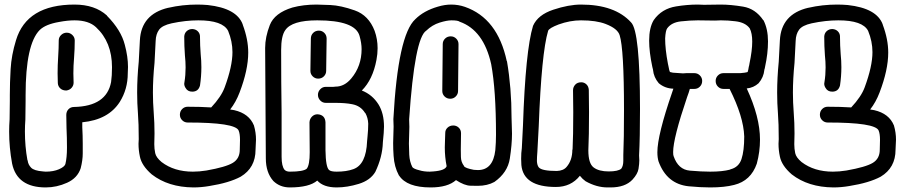

<svg xmlns="http://www.w3.org/2000/svg" viewBox="-20 -820 3960 840"><path d="M270 -424Q254 -424 244 -433Q234 -442 233 -456Q232 -477 232 -499Q232 -535 234.5 -572Q237 -609 237 -643Q237 -657 247.5 -667Q258 -677 272 -677Q286 -677 296.5 -667Q307 -657 307 -643Q307 -606 304 -567Q301 -532 301 -499L302 -458Q302 -446 293.5 -436Q285 -426 270 -424ZM180 0Q55 0 33 -104Q20 -175 20 -244Q20 -271 22 -298Q23 -330 23 -379V-405Q23 -457 26.5 -518Q30 -579 50 -644Q97 -800 306 -800Q395 -800 448 -752V-751Q510 -688 526 -624Q540 -572 540 -527L539 -499Q539 -430 504 -374Q454 -296 340 -285V-263Q342 -227 342 -191Q342 -179 342 -149Q342 -119 333 -84Q319 -41 273.5 -20.5Q228 0 180 0ZM180 -69Q214 -69 238 -79.5Q262 -90 266 -102Q273 -130 273 -174Q273 -218 271 -260L270 -317Q270 -332 279.5 -342Q289 -352 304 -352Q446 -355 466 -461Q470 -488 470 -526Q470 -636 400 -701Q368 -731 306 -731Q276 -731 239 -724Q180 -714 154 -689Q92 -627 92 -404V-379Q92 -328 91 -297Q89 -270 89 -245Q89 -180 100 -119Q101 -119 101 -118Q103 -100 116 -86.5Q129 -73 168 -70Z M821 -419Q801 -419 792 -435Q786 -444 786 -454L787 -461Q792 -491 792 -525Q792 -550 789 -578Q786 -618 786 -660Q787 -675 797 -684Q807 -693 822 -693Q837 -692 846 -682.5Q855 -673 855 -660V-657Q855 -622 858 -583Q861 -554 861 -526Q861 -486 855 -446Q848 -419 821 -419ZM826 0Q716 -1 644 -57Q600 -95 592 -135Q586 -163 586 -191L587 -211Q587 -280 583.5 -324Q580 -368 580 -415Q580 -479 587 -550L592 -644Q598 -758 716 -786H717Q778 -800 842 -800Q865 -800 889 -798Q1016 -784 1042 -713V-712Q1066 -648 1066 -590Q1066 -514 1028 -415Q1012 -373 987 -341L1005 -338Q1070 -323 1091 -271Q1100 -240 1100 -209L1098 -165Q1098 -86 1033 -47Q983 -20 895 -6Q860 0 826 0ZM824 -69Q852 -69 883 -74Q968 -89 998.5 -107.5Q1029 -126 1029 -165L1030 -208Q1030 -235 1024 -249Q1009 -284 801 -284Q787 -284 777 -294Q767 -304 767 -318Q767 -333 777 -343Q787 -353 801 -353Q859 -353 904 -350Q948 -397 963 -438Q997 -530 997 -592Q997 -639 978 -685Q954 -731 848 -731Q792 -731 731 -718Q690 -709 676 -690Q662 -671 661 -641L656 -545Q649 -475 649 -415Q649 -372 652.5 -327.5Q656 -283 656 -236L655 -189Q655 -169 659 -150Q663 -131 687 -111Q742 -69 824 -69Z M1453 0Q1395 0 1368 -30Q1333 0 1248 0Q1205 0 1176 -28Q1143 -65 1143 -127L1140 -610Q1140 -658 1160.5 -710.5Q1181 -763 1259 -787Q1307 -800 1365 -800Q1380 -800 1425.5 -798Q1471 -796 1532 -774.5Q1593 -753 1619 -685Q1632 -649 1632 -609Q1632 -584 1627 -558Q1611 -472 1563 -424Q1609 -406 1636 -363Q1660 -324 1660 -266Q1660 -244 1655 -197V-196Q1653 -133 1622 -68Q1600 -31 1549.5 -15.5Q1499 0 1453 0ZM1453 -69Q1496 -69 1526 -80Q1582 -100 1586 -202L1588 -224Q1591 -253 1591 -279Q1590 -305 1578 -326H1577Q1558 -357 1521 -364Q1492 -370 1445 -370H1405Q1391 -370 1381 -380.5Q1371 -391 1371 -405Q1371 -419 1381 -429.5Q1391 -440 1405 -440H1438L1448 -441Q1487 -441 1517 -477Q1562 -531 1562 -605Q1562 -631 1553 -663Q1534 -731 1368 -731Q1257 -731 1228 -688Q1210 -663 1210 -601Q1210 -460 1212 -326V-134Q1212 -93 1225 -77Q1233 -69 1248 -69Q1307 -69 1322 -82Q1335 -98 1335 -154L1334 -285Q1335 -300 1345 -310Q1355 -320 1369 -320Q1402 -318 1404 -285V-163Q1405 -88 1420 -76Q1428 -69 1453 -69ZM1372 -476Q1358 -476 1348 -486Q1338 -496 1338 -510Q1338 -551 1339 -583.5Q1340 -616 1340 -651Q1340 -666 1350 -676Q1360 -686 1375 -686Q1389 -686 1399 -676Q1409 -666 1409 -651Q1409 -614 1408 -582Q1407 -550 1407 -510Q1407 -496 1397 -486Q1387 -476 1372 -476Z M1950 -388Q1935 -388 1925 -398Q1915 -408 1915 -422L1917 -627Q1917 -641 1927 -651Q1937 -661 1952 -661Q1966 -661 1976 -651Q1986 -641 1986 -627L1984 -422Q1984 -408 1974 -398Q1964 -388 1950 -388ZM1864 0Q1760 0 1726 -52Q1725 -52 1725 -53Q1705 -90 1702 -138Q1700 -166 1700 -194L1702 -266L1701 -299Q1721 -667 1797 -736Q1834 -773 1896 -791Q1926 -800 1954 -800Q1985 -800 2014 -790Q2157 -740 2197 -553L2198 -552Q2218 -435 2218 -306V-305Q2218 -290 2219 -272Q2220 -254 2220 -235Q2220 -188 2210.5 -126.5Q2201 -65 2143 -24Q2112 -7 2070 -7Q2065 -7 2038.5 -7.5Q2012 -8 1975 -32Q1939 0 1864 0ZM1876 -70Q1928 -74 1934 -93Q1926 -133 1926 -175Q1926 -192 1927 -209Q1928 -226 1928 -239Q1928 -252 1938 -261.5Q1948 -271 1963 -271Q1977 -271 1987 -261.5Q1997 -252 1997 -237L1996 -166Q1996 -155 1996.5 -133Q1997 -111 2010 -94V-93Q2016 -84 2053 -77L2071 -76Q2137 -76 2147 -163Q2150 -197 2150 -230Q2150 -426 2129 -539Q2096 -688 1991 -725Q1984 -731 1955 -731Q1935 -731 1903 -721Q1871 -711 1845 -686Q1794 -654 1770 -298Q1771 -282 1771 -265L1769 -192Q1769 -172 1770.5 -142.5Q1772 -113 1784 -89Q1790 -81 1815 -75Q1834 -69 1860 -69Z M2522 -731Q2474 -731 2424 -713Q2382 -697 2378 -685Q2349 -588 2337 -268L2331 -156Q2329 -133 2329 -115Q2330 -97 2337 -88Q2350 -72 2416 -72Q2445 -73 2459 -90Q2484 -119 2484 -165L2485 -166Q2488 -224 2488 -330Q2488 -380 2487 -425Q2487 -439 2496.5 -449.5Q2506 -460 2523 -460Q2536 -460 2545.5 -451Q2555 -442 2556 -427Q2557 -380 2557 -330Q2557 -225 2554 -162Q2554 -105 2577 -87.5Q2600 -70 2643 -70Q2684 -70 2698 -82Q2707 -94 2707 -117V-142Q2710 -210 2710 -338Q2710 -606 2691 -666Q2682 -695 2630 -715Q2589 -731 2522 -731ZM2522 -800Q2670 -800 2741 -722Q2780 -683 2780 -342Q2780 -218 2776 -140L2777 -118Q2777 -104 2773.5 -81.5Q2770 -59 2747 -34Q2715 0 2651 0H2638Q2590 0 2542 -27Q2528 -37 2517 -51Q2478 -2 2412 -2Q2270 -2 2261 -98L2260 -125Q2260 -152 2263 -172L2268 -271Q2279 -599 2312 -707Q2333 -755 2400.5 -777.5Q2468 -800 2522 -800Z M3087 -69Q3141 -69 3174 -78Q3175 -78 3175 -79Q3212 -88 3224 -124Q3236 -160 3236 -223Q3233 -310 3172 -431H3145Q3131 -431 3121 -441Q3111 -451 3111 -466Q3111 -480 3121 -490Q3131 -500 3145 -500H3219Q3242 -502 3248 -504L3251 -505Q3254 -514 3256 -528Q3258 -534 3259 -542Q3271 -599 3271 -638Q3271 -675 3260 -696Q3241 -722 3197 -727Q3166 -731 3134 -731L3108 -730L3033 -731Q3000 -731 2959 -726.5Q2918 -722 2899 -696Q2892 -687 2890 -652Q2890 -605 2902 -542L2905 -528Q2908 -510 2911 -505L2924 -502L2968 -499Q2976 -499 2983 -500H3018Q3032 -500 3042 -490Q3052 -480 3052 -466Q3052 -451 3042 -441Q3032 -431 3018 -431H2998Q2994 -416 2986 -395Q2925 -215 2925 -155Q2925 -141 2927 -137Q2947 -78 2998 -73.5Q3049 -69 3087 -69ZM3087 0Q3045 0 2993 -5Q2897 -15 2861 -114Q2856 -131 2856 -154Q2856 -229 2921 -417Q2923 -425 2926 -432Q2889 -433 2862 -456Q2840 -482 2837 -514V-515L2834 -527Q2820 -593 2820 -642Q2820 -699 2840 -732Q2875 -782 2938 -792Q2986 -800 3033 -800L3060 -799L3133 -800Q3177 -800 3231 -791Q3285 -782 3319 -732H3320Q3340 -693 3340 -639Q3340 -586 3327 -527Q3326 -520 3324 -515V-514Q3321 -482 3299 -456Q3277 -436 3247 -433Q3305 -308 3305 -209Q3305 -156 3291 -104Q3265 -29 3192 -11Q3150 0 3087 0Z M3621 -419Q3601 -419 3592 -435Q3586 -444 3586 -454L3587 -461Q3592 -491 3592 -525Q3592 -550 3589 -578Q3586 -618 3586 -660Q3587 -675 3597 -684Q3607 -693 3622 -693Q3637 -692 3646 -682.5Q3655 -673 3655 -660V-657Q3655 -622 3658 -583Q3661 -554 3661 -526Q3661 -486 3655 -446Q3648 -419 3621 -419ZM3626 0Q3516 -1 3444 -57Q3400 -95 3392 -135Q3386 -163 3386 -191L3387 -211Q3387 -280 3383.5 -324Q3380 -368 3380 -415Q3380 -479 3387 -550L3392 -644Q3398 -758 3516 -786H3517Q3578 -800 3642 -800Q3665 -800 3689 -798Q3816 -784 3842 -713V-712Q3866 -648 3866 -590Q3866 -514 3828 -415Q3812 -373 3787 -341L3805 -338Q3870 -323 3891 -271Q3900 -240 3900 -209L3898 -165Q3898 -86 3833 -47Q3783 -20 3695 -6Q3660 0 3626 0ZM3624 -69Q3652 -69 3683 -74Q3768 -89 3798.5 -107.5Q3829 -126 3829 -165L3830 -208Q3830 -235 3824 -249Q3809 -284 3601 -284Q3587 -284 3577 -294Q3567 -304 3567 -318Q3567 -333 3577 -343Q3587 -353 3601 -353Q3659 -353 3704 -350Q3748 -397 3763 -438Q3797 -530 3797 -592Q3797 -639 3778 -685Q3754 -731 3648 -731Q3592 -731 3531 -718Q3490 -709 3476 -690Q3462 -671 3461 -641L3456 -545Q3449 -475 3449 -415Q3449 -372 3452.5 -327.5Q3456 -283 3456 -236L3455 -189Q3455 -169 3459 -150Q3463 -131 3487 -111Q3542 -69 3624 -69Z"/></svg>

Font: Bubblez Graffiti
Style: Regular
Weight: 400
Designer: GGBotNet
Foundry: GGBotNet
Version: 1.00